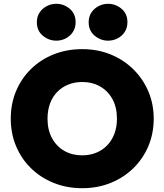

<svg xmlns="http://www.w3.org/2000/svg" viewBox="-20 -973 863 1008"><path d="M411.5 15Q330 15 261.5 -12.8Q193 -40.5 142.5 -90Q92 -139.5 64.2 -206Q36.5 -272.5 36.5 -350Q36.5 -428 64.2 -494.5Q92 -561 142.5 -610.5Q193 -660 261.5 -687.5Q330 -715 411.5 -715Q493 -715 561.2 -687Q629.5 -659 680.2 -609Q731 -559 759 -492.8Q787 -426.5 787 -350Q787 -272.5 759 -206Q731 -139.5 680.2 -90Q629.5 -40.5 561.2 -12.8Q493 15 411.5 15ZM411.5 -157.5Q451.5 -157.5 484.8 -171Q518 -184.5 542.5 -209.8Q567 -235 580.5 -270.5Q594 -306 594 -350Q594 -409 570.5 -452.2Q547 -495.5 505.8 -519Q464.5 -542.5 411.5 -542.5Q372 -542.5 338.5 -529Q305 -515.5 280.5 -490.5Q256 -465.5 242.8 -429.8Q229.5 -394 229.5 -350Q229.5 -291 253 -247.8Q276.5 -204.5 317.5 -181Q358.5 -157.5 411.5 -157.5ZM276 -759.5Q236.5 -759.5 205 -785.5Q173.5 -811.5 173.5 -856.5Q173.5 -886 188 -907.5Q202.5 -929 225.8 -941Q249 -953 276 -953Q315 -953 346 -927Q377 -901 377 -856.5Q377 -826.5 362.5 -804.8Q348 -783 324.8 -771.2Q301.5 -759.5 276 -759.5ZM547.5 -759.5Q508.5 -759.5 477 -785.5Q445.5 -811.5 445.5 -856.5Q445.5 -886 460 -907.5Q474.5 -929 497.8 -941Q521 -953 547.5 -953Q587 -953 618 -927Q649 -901 649 -856.5Q649 -826.5 634.5 -804.8Q620 -783 596.8 -771.2Q573.5 -759.5 547.5 -759.5Z"/></svg>

Font: Geologica Roman ExtraBold
Style: Regular
Weight: 800
Designer: Sindre Bremnes, Frode Helland
Foundry: Monokrom Skriftforlag AS
Version: Version 1.010;gftools[0.9.28]